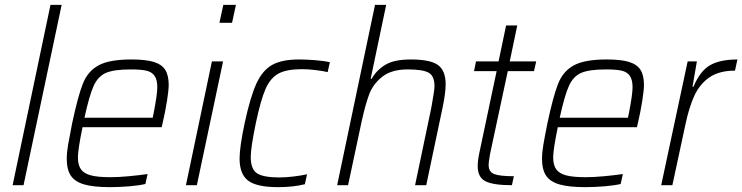

<svg xmlns="http://www.w3.org/2000/svg" viewBox="-20 -763 3058 791"><path d="M32 0 188 -743H234L77 0Z M255 -109Q255 -134 260.5 -166.5Q266 -199 277 -254Q301 -367 321.5 -418.5Q342 -470 386.5 -494Q431 -518 521 -518Q580 -518 613 -508Q646 -498 660.5 -475.5Q675 -453 675 -413Q675 -392 668 -347.5Q661 -303 650 -256L646 -239H320Q301 -147 301 -115Q301 -83 313.5 -65.5Q326 -48 354.5 -40.5Q383 -33 434 -33Q468 -33 511 -37Q554 -41 588 -46L579 -5Q554 1 513 4.5Q472 8 433 8Q366 8 327.5 -3Q289 -14 272 -39Q255 -64 255 -109ZM609 -278 613 -297Q628 -374 628 -403Q628 -435 616.5 -451Q605 -467 582.5 -472Q560 -477 519 -477Q450 -477 417 -463Q384 -449 366 -409.5Q348 -370 328 -278Z M884 -669 900 -743H952L936 -669ZM746 0 853 -510H899L791 0Z M967 -110Q967 -157 988 -256Q1011 -363 1036 -418Q1061 -473 1101 -495.5Q1141 -518 1212 -518Q1243 -518 1279 -515Q1315 -512 1339 -507L1330 -466Q1308 -471 1278.5 -474.5Q1249 -478 1224 -478Q1161 -478 1127.5 -460Q1094 -442 1074 -396.5Q1054 -351 1034 -256Q1013 -154 1013 -116Q1013 -66 1039 -49Q1065 -32 1131 -32Q1158 -32 1190.5 -36Q1223 -40 1245 -45L1236 -4Q1188 8 1126 8Q1037 8 1002 -19Q967 -46 967 -110Z M1525 -743H1571L1507 -438H1511Q1531 -474 1567.5 -496Q1604 -518 1672 -518Q1753 -518 1784.5 -495Q1816 -472 1816 -416Q1816 -380 1803 -318L1736 0H1690L1755 -310L1759 -331Q1770 -392 1770 -408Q1770 -450 1746 -463.5Q1722 -477 1660 -477Q1593 -477 1555 -447Q1517 -417 1501 -374.5Q1485 -332 1470 -263L1414 0H1369Z M1948 -79Q1948 -103 1956 -139L2026 -470H1933L1941 -510H2034L2065 -658H2111L2080 -510H2189L2180 -470H2072L1999 -129Q1993 -95 1993 -84Q1993 -55 2016 -46Q2039 -37 2097 -37L2089 0Q2013 0 1980.5 -16Q1948 -32 1948 -79Z M2213 -109Q2213 -134 2218.5 -166.5Q2224 -199 2235 -254Q2259 -367 2279.5 -418.5Q2300 -470 2344.5 -494Q2389 -518 2479 -518Q2538 -518 2571 -508Q2604 -498 2618.5 -475.5Q2633 -453 2633 -413Q2633 -392 2626 -347.5Q2619 -303 2608 -256L2604 -239H2278Q2259 -147 2259 -115Q2259 -83 2271.5 -65.5Q2284 -48 2312.5 -40.5Q2341 -33 2392 -33Q2426 -33 2469 -37Q2512 -41 2546 -46L2537 -5Q2512 1 2471 4.5Q2430 8 2391 8Q2324 8 2285.5 -3Q2247 -14 2230 -39Q2213 -64 2213 -109ZM2567 -278 2571 -297Q2586 -374 2586 -403Q2586 -435 2574.5 -451Q2563 -467 2540.5 -472Q2518 -477 2477 -477Q2408 -477 2375 -463Q2342 -449 2324 -409.5Q2306 -370 2286 -278Z M2813 -510H2851L2833 -406H2837Q2865 -472 2906.5 -495Q2948 -518 3018 -518L3008 -472Q2943 -472 2903 -444.5Q2863 -417 2841 -369.5Q2819 -322 2804 -251L2750 0H2704Z"/></svg>

Font: Saira Semi Condensed ExtraLight
Style: Italic
Weight: 200
Width: 4
Italic angle: -12°
Designer: Hector Gatti with collaboration of the Omnibus-Type team
Foundry: Omnibus-Type
Version: Version 1.001; ttfautohint (v1.8)